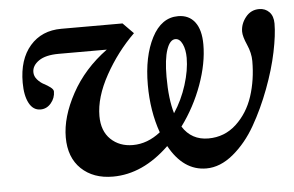

<svg xmlns="http://www.w3.org/2000/svg" viewBox="-39 -479 832 543"><g transform="rotate(-5 377.0 -207.0)"><path d="M261.2 11.2Q205.6 11.2 171.6 -21.2Q137.7 -53.7 137.7 -110.8Q137.7 -168.5 173.6 -234.4Q209.5 -300.3 274.9 -348.1H138.7Q101.1 -348.1 81.8 -334.7Q62.5 -321.3 62.5 -302.7Q62.5 -291 70.8 -281.5Q79.1 -272 89.1 -266.8Q99.1 -261.7 107.4 -255.4Q115.7 -249 115.7 -243.2Q115.7 -224.6 103.5 -210.2Q91.3 -195.8 73.7 -195.8Q52.7 -195.8 41.3 -217.3Q29.8 -238.8 29.8 -275.4Q29.8 -341.8 63 -379.9Q96.2 -418 151.9 -418H325.7L355.5 -387.7Q306.2 -339.4 272 -277.6Q237.8 -215.8 237.8 -162.6Q237.8 -120.1 262.5 -96.4Q287.1 -72.8 325.2 -72.8Q366.7 -72.8 403.8 -102.1Q381.8 -164.1 381.8 -238.3Q381.8 -319.3 409.2 -372.1Q436.5 -424.8 483.9 -424.8Q514.6 -424.8 531.5 -402.6Q548.3 -380.4 548.3 -338.9Q548.3 -285.6 526.4 -225.1Q504.4 -164.6 466.3 -112.8Q491.7 -72.8 539.6 -72.8Q585.4 -72.8 618.7 -103.5Q651.9 -134.3 667 -180.4Q682.1 -226.6 682.1 -280.3Q682.1 -302.7 671.4 -327.1Q660.6 -351.6 660.6 -365.2Q660.6 -387.2 675.5 -406Q690.4 -424.8 713.9 -424.8Q731.4 -424.8 742.7 -413.1Q753.9 -401.4 753.9 -380.4Q753.9 -348.1 743.9 -299.8Q733.9 -251.5 713.6 -197.5Q693.4 -143.6 666.7 -96.9Q640.1 -50.3 603 -19.5Q565.9 11.2 526.4 11.2Q461.4 11.2 421.4 -61.5Q346.2 11.2 261.2 11.2ZM436.5 -256.3Q436.5 -193.4 448.7 -152.3Q471.7 -187 484.9 -228.8Q498 -270.5 498 -305.2Q498 -328.6 490.5 -344.7Q482.9 -360.8 470.7 -360.8Q455.1 -360.8 445.8 -333.7Q436.5 -306.6 436.5 -256.3Z"/></g></svg>

Font: Elstob 18pt SemiBold
Style: Italic
Weight: 600
Italic angle: -20°
Designer: Peter S. Baker
Version: Version 1.015